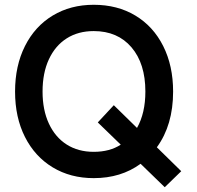

<svg xmlns="http://www.w3.org/2000/svg" viewBox="-20 -731 822 803"><path d="M43 -348Q43 -456 84.5 -538.5Q126 -621 200.5 -666Q275 -711 372 -711Q471 -711 546 -666Q621 -621 662.5 -538.5Q704 -456 704 -348Q704 -208 636 -115L738 -15L669 52L568 -46Q486 14 372 14Q275 14 200.5 -31Q126 -76 84.5 -158Q43 -240 43 -348ZM485 -126 389 -219 456 -291 553 -196Q588 -258 588 -348Q588 -465 530 -533Q472 -601 372 -601Q307 -601 259 -570.5Q211 -540 184.5 -483Q158 -426 158 -348Q158 -271 184.5 -214Q211 -157 259 -126.5Q307 -96 372 -96Q439 -96 485 -126Z"/></svg>

Font: Hanken Grotesk SemiBold
Style: Regular
Weight: 600
Designer: Alfredo Marco Pradil
Foundry: Hanken Design Co.
Version: Version 3.014